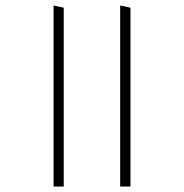

<svg xmlns="http://www.w3.org/2000/svg" viewBox="-20 -675 670 699"><path d="M455 -647 417.5 -655V4H455ZM212 -647 175 -655V4H212Z"/></svg>

Font: Anek Devanagari ExtraLight
Style: Regular
Weight: 250
Designer: Kailash Malviya (Devanagari) & Yesha Goshar (Latin)
Foundry: Ek Type
Version: Version 1.003